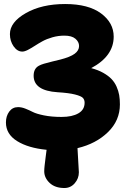

<svg xmlns="http://www.w3.org/2000/svg" viewBox="-20 -737 646 964"><path d="M303.2 207Q256.3 207 229.2 181.4Q202.1 155.8 202.1 123Q202.1 111.3 204.1 93.5Q206.1 75.7 209.2 51.5Q212.4 27.3 213.9 15.1Q122.1 6.3 65.9 -28.6Q9.8 -63.5 9.8 -122.1Q9.8 -154.3 26.4 -176.8Q43 -199.2 70.8 -199.2Q88.4 -199.2 107.9 -191.4Q127.4 -183.6 145 -174.6Q162.6 -165.5 200.7 -157.7Q238.8 -149.9 289.1 -149.9Q342.3 -149.9 373.5 -168Q404.8 -186 404.8 -221.2Q404.8 -235.8 396.5 -245.1Q388.2 -254.4 356.9 -262.5Q325.7 -270.5 269 -273.9Q148.9 -281.7 148.9 -356.9Q148.9 -393.1 175.8 -407.2Q184.6 -412.1 200.4 -417Q216.3 -421.9 243.9 -428.5Q271.5 -435.1 283.2 -438Q332.5 -450.7 354.7 -467Q377 -483.4 377 -505.9Q377 -526.9 358.6 -542.5Q340.3 -558.1 303.2 -558.1Q272.5 -558.1 243.4 -549.8Q214.4 -541.5 193.1 -529.8Q171.9 -518.1 153.8 -506.3Q135.7 -494.6 119.6 -486.3Q103.5 -478 91.8 -478Q66.9 -478 48.3 -504.4Q29.8 -530.8 29.8 -565.9Q29.8 -625.5 109.6 -671.1Q189.5 -716.8 307.1 -716.8Q423.8 -716.8 487.3 -669.7Q550.8 -622.6 550.8 -553.2Q550.8 -455.1 438 -395Q472.7 -385.7 498.3 -371.3Q523.9 -356.9 539.8 -340.3Q555.7 -323.7 565.2 -302.2Q574.7 -280.8 578.4 -259.8Q582 -238.8 582 -212.9Q582 -131.8 522 -73.5Q461.9 -15.1 369.1 6.8Q370.1 34.2 373 75.4Q376 116.7 376 127.9Q376 159.2 355.2 183.1Q334.5 207 303.2 207Z"/></svg>

Font: Shantell Sans Normal
Style: Regular
Weight: 800
Designer: Stephen Nixon, Anya Danilova, Shantell Martin
Foundry: Arrow Type
Version: Version 1.006;[559af2be0]